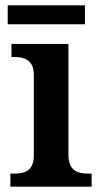

<svg xmlns="http://www.w3.org/2000/svg" viewBox="-20 -701 380 721"><path d="M9 -610H299V-681H9ZM19 0H324V-49H312C270 -49 237 -61 237 -120V-536H23V-487H32C73 -487 107 -475 107 -420V-118C107 -60 74 -49 32 -49H19Z"/></svg>

Font: Noto Serif Sinhala SemiBold
Style: Regular
Weight: 600
Designer: Jelle Bosma - Monotype Design Team
Foundry: Monotype Imaging Inc.
Version: Version 2.007